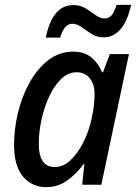

<svg xmlns="http://www.w3.org/2000/svg" viewBox="-20 -762 563 792"><path d="M171 10Q112 10 75 -33.5Q38 -77 38 -164Q38 -231 54.5 -298.5Q71 -366 103 -423Q135 -480 180 -514.5Q225 -549 282 -549Q328 -549 357 -525Q386 -501 401 -464H405L433 -539H512L398 0H319L328 -85H325Q294 -44 256.5 -17Q219 10 171 10ZM206 -73Q240 -73 269 -99.5Q298 -126 320.5 -168.5Q343 -211 355 -260Q363 -293 366.5 -321Q370 -349 370 -374Q370 -415 350 -439.5Q330 -464 296 -464Q261 -464 233 -437Q205 -410 184 -366Q163 -322 151.5 -270Q140 -218 140 -168Q140 -73 206 -73ZM169 -607Q182 -672 210 -706.5Q238 -741 283 -741Q312 -741 334 -727Q356 -713 374.5 -699.5Q393 -686 411 -686Q429 -686 440 -698.5Q451 -711 461 -742H521Q505 -672 476 -640Q447 -608 407 -608Q379 -608 357.5 -622Q336 -636 317 -650Q298 -664 278 -664Q245 -664 228 -607Z"/></svg>

Font: Noto Sans SemiCondensed Medium
Style: Italic
Weight: 500
Width: 4
Italic angle: -12°
Designer: Monotype Design Team
Foundry: Monotype Imaging Inc.
Version: Version 2.013; ttfautohint (v1.8.4.7-5d5b)